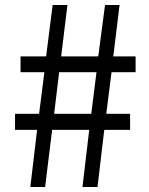

<svg xmlns="http://www.w3.org/2000/svg" viewBox="-20 -746 595 766"><path d="M128 -228H40V-292H136L157 -458H62V-521H164L190 -726H249L224 -521H372L399 -726H457L432 -521H521V-458H425L404 -292H499V-228H396L369 0H309L336 -228H188L160 0H101ZM344 -292 365 -458H216L196 -292Z"/></svg>

Font: `nÑOSR
Style: Regular
Weight: 400
Designer: Ryoko NISHIZUKA ¬âXZm¬º[P (kana & ideographs); Paul D. Hunt (Latin, Greek & Cyrillic); Wenlong ZHANG _ e¬á¬ü¬ô (bopomof
Foundry: Adobe Systems Incorporated
Version: Version 1.00 June 24, 2014, initial release